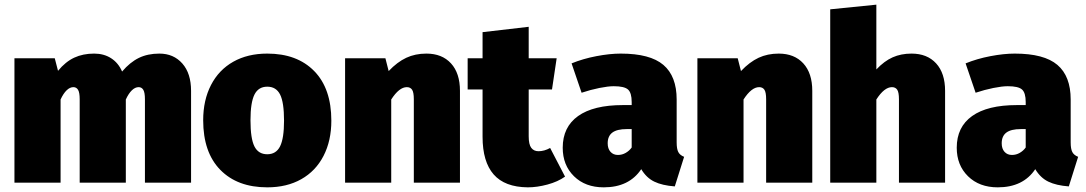

<svg xmlns="http://www.w3.org/2000/svg" viewBox="-20 -784 4662 824"><path d="M800 -394V0H602V-358Q602 -387 595 -398.5Q588 -410 575 -410Q560 -410 546 -396.5Q532 -383 520 -357V0H322V-358Q322 -387 315 -398.5Q308 -410 295 -410Q280 -410 266 -396.5Q252 -383 240 -357V0H42V-534H215L229 -480Q261 -519 298.5 -536.5Q336 -554 384 -554Q426 -554 457 -534Q488 -514 504 -477Q538 -517 576 -535.5Q614 -554 664 -554Q725 -554 762.5 -511.5Q800 -469 800 -394Z M1402 -266Q1402 -180 1368.5 -115Q1335 -50 1273 -15Q1211 20 1127 20Q999 20 925.5 -55Q852 -130 852 -268Q852 -354 885.5 -419Q919 -484 981 -519Q1043 -554 1127 -554Q1255 -554 1328.5 -479Q1402 -404 1402 -266ZM1055 -268Q1055 -189 1072 -155.5Q1089 -122 1127 -122Q1165 -122 1182 -156Q1199 -190 1199 -266Q1199 -345 1182 -378.5Q1165 -412 1127 -412Q1089 -412 1072 -378Q1055 -344 1055 -268Z M1954 -394V0H1756V-358Q1756 -388 1748.5 -399Q1741 -410 1726 -410Q1693 -410 1659 -357V0H1461V-534H1634L1648 -479Q1685 -518 1723.5 -536Q1762 -554 1810 -554Q1877 -554 1915.5 -512Q1954 -470 1954 -394Z M2405 -26Q2374 -4 2329.5 8Q2285 20 2245 20Q2146 19 2098.5 -35.5Q2051 -90 2051 -197V-400H1987V-534H2051V-646L2249 -669V-534H2369L2349 -400H2249V-199Q2249 -164 2260 -149.5Q2271 -135 2291 -135Q2316 -135 2341 -149Z M2916 -111 2876 16Q2822 12 2788 -4.5Q2754 -21 2732 -58Q2680 20 2571 20Q2492 20 2443.5 -27.5Q2395 -75 2395 -150Q2395 -239 2461 -286Q2527 -333 2653 -333H2691V-346Q2691 -386 2675 -400Q2659 -414 2614 -414Q2590 -414 2552.5 -406.5Q2515 -399 2476 -386L2433 -512Q2482 -532 2539.5 -543Q2597 -554 2644 -554Q2770 -554 2827 -505.5Q2884 -457 2884 -357V-173Q2884 -145 2891 -131.5Q2898 -118 2916 -111ZM2691 -151V-230H2670Q2628 -230 2608 -215Q2588 -200 2588 -169Q2588 -146 2600 -132.5Q2612 -119 2632 -119Q2650 -119 2665.5 -128Q2681 -137 2691 -151Z M3466 -394V0H3268V-358Q3268 -388 3260.5 -399Q3253 -410 3238 -410Q3205 -410 3171 -357V0H2973V-534H3146L3160 -479Q3197 -518 3235.5 -536Q3274 -554 3322 -554Q3389 -554 3427.5 -512Q3466 -470 3466 -394Z M4036 -394V0H3838V-358Q3838 -388 3830.5 -399Q3823 -410 3808 -410Q3775 -410 3741 -357V0H3543V-744L3741 -764V-486Q3775 -522 3811 -538Q3847 -554 3892 -554Q3959 -554 3997.5 -512Q4036 -470 4036 -394Z M4607 -111 4567 16Q4513 12 4479 -4.5Q4445 -21 4423 -58Q4371 20 4262 20Q4183 20 4134.5 -27.5Q4086 -75 4086 -150Q4086 -239 4152 -286Q4218 -333 4344 -333H4382V-346Q4382 -386 4366 -400Q4350 -414 4305 -414Q4281 -414 4243.5 -406.5Q4206 -399 4167 -386L4124 -512Q4173 -532 4230.5 -543Q4288 -554 4335 -554Q4461 -554 4518 -505.5Q4575 -457 4575 -357V-173Q4575 -145 4582 -131.5Q4589 -118 4607 -111ZM4382 -151V-230H4361Q4319 -230 4299 -215Q4279 -200 4279 -169Q4279 -146 4291 -132.5Q4303 -119 4323 -119Q4341 -119 4356.5 -128Q4372 -137 4382 -151Z"/></svg>

Font: FiraGO Heavy
Style: Regular
Weight: 900
Designer: bBox Type
Foundry: bBox Type GmbH
Version: Version 1.001